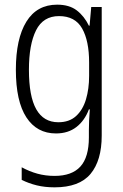

<svg xmlns="http://www.w3.org/2000/svg" viewBox="-20 -562 529 823"><path d="M225 -542Q277 -542 309 -517.5Q341 -493 361 -452H364L371 -532H416V19Q416 126 368 183.5Q320 241 214 241Q172 241 137.5 232.5Q103 224 73 209V155Q106 173 140.5 182.5Q175 192 214 192Q288 192 324.5 152Q361 112 361 27V-4Q361 -24 362 -46Q363 -68 365 -93H361Q343 -45 307.5 -17.5Q272 10 220 10Q138 10 93 -59Q48 -128 48 -263Q48 -396 93 -469Q138 -542 225 -542ZM233 -493Q165 -493 134.5 -432Q104 -371 104 -263Q104 -149 135.5 -93.5Q167 -38 230 -38Q277 -38 306 -64.5Q335 -91 348.5 -136Q362 -181 362 -237V-294Q362 -387 332 -440Q302 -493 233 -493Z"/></svg>

Font: Noto Sans Telugu Condensed Light
Style: Regular
Weight: 300
Width: 3
Designer: Jelle Bosma - Monotype Design Team
Foundry: Monotype Imaging Inc.
Version: Version 2.005; ttfautohint (v1.8.4.7-5d5b)